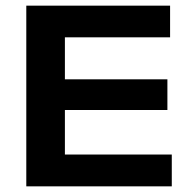

<svg xmlns="http://www.w3.org/2000/svg" viewBox="-20 -659 678 679"><path d="M73 0V-639H209.5V0ZM94 0V-112.5H587.5V0ZM148 -270V-378.5H572V-270ZM94 -527V-639H581.5V-527Z"/></svg>

Font: AnekLatin_SemiExpandedSemiBold
Style: Regular
Weight: 600
Width: 6
Designer: Yesha Goshar
Foundry: Ek Type
Version: Version 1.003